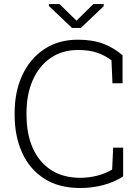

<svg xmlns="http://www.w3.org/2000/svg" viewBox="-20 -917 685 947"><path d="M375.5 10.3Q270 10.3 198 -36.1Q126 -82.5 89.1 -163.8Q52.2 -245.1 52.2 -350.6V-359.9Q52.2 -465.8 90.6 -547.4Q128.9 -628.9 199 -675Q269 -721.2 364.3 -721.2Q438 -721.2 490.7 -700.7Q543.5 -680.2 584.5 -644.5V-506.3H534.7L529.8 -619.6Q497.6 -643.6 459.5 -657Q421.4 -670.4 364.3 -670.4Q286.6 -670.4 229.7 -631.1Q172.9 -591.8 141.8 -522.2Q110.8 -452.6 110.8 -360.8V-350.6Q110.8 -255.4 142.1 -185.8Q173.3 -116.2 232.7 -78.1Q292 -40 376 -40Q420.4 -40 462.4 -51.3Q504.4 -62.5 533.2 -81.1L538.1 -188.5H587.4V-46.9Q543.9 -18.6 489.5 -4.2Q435.1 10.3 375.5 10.3ZM491.7 -897V-886.7L378.9 -779.3H335L221.2 -887.7V-897H273.4L357.4 -814.9L440.4 -897Z"/></svg>

Font: Roboto Slab Light
Style: Regular
Weight: 300
Designer: Google
Version: Version 2.000; ttfautohint (v1.8.1.43-b0c9)